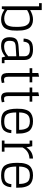

<svg xmlns="http://www.w3.org/2000/svg" viewBox="1382 -2172 804 3609"><g transform="rotate(90 1784.5 -368.0)"><path d="M40 -700H100V0H147L161 -51Q251 14 346 14Q401 14 440 -3Q479 -20 501 -46Q523 -72 536 -114Q549 -156 552.5 -194.5Q556 -233 556 -286Q556 -338 552 -377Q548 -416 535.5 -457.5Q523 -499 500.5 -525.5Q478 -552 439 -569Q400 -586 346 -586Q261 -586 170 -532V-750H100H40ZM336 -527Q369 -527 394 -518Q419 -509 435 -491Q451 -473 461.5 -451.5Q472 -430 477 -400.5Q482 -371 484 -345.5Q486 -320 486 -286Q486 -240 483.5 -209.5Q481 -179 472 -145Q463 -111 446.5 -91Q430 -71 399.5 -58Q369 -45 326 -45Q245 -45 170 -102V-475Q251 -527 336 -527Z M1061 0H1168V-50H1108V-426Q1108 -586 910 -586Q850 -586 810 -574Q770 -562 748.5 -536.5Q727 -511 717.5 -482Q708 -453 705 -410L764 -407Q768 -469 796.5 -498Q825 -527 910 -527Q1038 -527 1038 -426V-326L853 -314Q752 -307 716 -269Q680 -231 680 -145Q680 -66 717.5 -26Q755 14 849 14Q955 14 1043 -65ZM859 -43Q798 -43 773 -67.5Q748 -92 748 -142Q748 -210 770.5 -233.5Q793 -257 857 -261L1038 -272V-121Q956 -43 859 -43Z M1263 -522H1353V-125Q1353 -100 1354.5 -83Q1356 -66 1362 -46Q1368 -26 1378.5 -14Q1389 -2 1408.5 6Q1428 14 1455 14Q1491 14 1541 0L1532 -49Q1497 -41 1477 -41Q1448 -41 1435.5 -60Q1423 -79 1423 -125V-522H1528V-572H1423V-700L1353 -686V-572H1263Z M1626 -522H1716V-125Q1716 -100 1717.5 -83Q1719 -66 1725 -46Q1731 -26 1741.5 -14Q1752 -2 1771.5 6Q1791 14 1818 14Q1854 14 1904 0L1895 -49Q1860 -41 1840 -41Q1811 -41 1798.5 -60Q1786 -79 1786 -125V-522H1891V-572H1786V-700L1716 -686V-572H1626Z M2263 14Q2327 14 2370.5 -1Q2414 -16 2436.5 -44.5Q2459 -73 2469 -103.5Q2479 -134 2483 -177L2425 -180Q2419 -114 2385 -79.5Q2351 -45 2261 -45Q2162 -45 2128.5 -96.5Q2095 -148 2094 -270H2492V-286Q2492 -339 2488 -377.5Q2484 -416 2470 -458Q2456 -500 2431.5 -526Q2407 -552 2363.5 -569Q2320 -586 2259 -586Q2198 -586 2154 -569Q2110 -552 2085 -526Q2060 -500 2046 -458Q2032 -416 2028 -377.5Q2024 -339 2024 -286Q2024 -129 2073.5 -57.5Q2123 14 2263 14ZM2258 -527Q2309 -527 2342.5 -512Q2376 -497 2392 -466.5Q2408 -436 2414 -404Q2420 -372 2421 -325H2094Q2095 -370 2101.5 -402Q2108 -434 2124.5 -464.5Q2141 -495 2174.5 -511Q2208 -527 2258 -527Z M2729 -572H2682H2622V-522H2682V-50H2622V0H2832V-50H2752V-389Q2820 -514 2961 -519V-586Q2821 -581 2751 -462Z M3280 14Q3344 14 3387.5 -1Q3431 -16 3453.5 -44.5Q3476 -73 3486 -103.5Q3496 -134 3500 -177L3442 -180Q3436 -114 3402 -79.5Q3368 -45 3278 -45Q3179 -45 3145.5 -96.5Q3112 -148 3111 -270H3509V-286Q3509 -339 3505 -377.5Q3501 -416 3487 -458Q3473 -500 3448.5 -526Q3424 -552 3380.5 -569Q3337 -586 3276 -586Q3215 -586 3171 -569Q3127 -552 3102 -526Q3077 -500 3063 -458Q3049 -416 3045 -377.5Q3041 -339 3041 -286Q3041 -129 3090.5 -57.5Q3140 14 3280 14ZM3275 -527Q3326 -527 3359.5 -512Q3393 -497 3409 -466.5Q3425 -436 3431 -404Q3437 -372 3438 -325H3111Q3112 -370 3118.5 -402Q3125 -434 3141.5 -464.5Q3158 -495 3191.5 -511Q3225 -527 3275 -527Z"/></g></svg>

Font: Glegoo
Style: Regular
Weight: 400
Version: Version 2.0.1; ttfautohint (v0.9) -r 48 -G 60